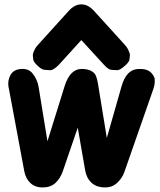

<svg xmlns="http://www.w3.org/2000/svg" viewBox="-20 -822 724 867"><path d="M408.2 -488.3Q390.1 -510.7 348.6 -510.7Q295.9 -510.7 271.5 -432.1L194.3 -184.1L154.3 -429.7Q148.4 -464.8 125.5 -492.2Q106 -515.1 68.4 -509.8Q39.1 -505.9 26.4 -481.4Q13.7 -458 18.6 -428.2Q19 -426.8 20 -422.4L89.8 -47.9Q96.2 -15.6 116.7 3.9Q137.7 24.4 172.4 24.4Q208 24.4 229.5 4.9Q252.4 -16.1 263.7 -48.8L331.1 -245.6L364.7 -52.2Q370.6 -17.6 394 3.9Q416 24.4 456.1 24.4Q486.3 24.4 507.8 4.9Q532.2 -17.6 541.5 -44.9L672.4 -419.9Q678.2 -438.5 678.5 -446.8Q678.7 -455.1 678.7 -463.4Q678.7 -471.7 669.4 -485.4Q659.2 -500.5 642.1 -506.3Q628.4 -511.7 602.1 -510.3Q550.3 -507.3 528.8 -432.1L462.4 -199.2L422.4 -443.8Q416.5 -478 408.2 -488.3ZM347.2 -802.2Q316.9 -802.7 289.1 -771.5L154.3 -622.6Q140.6 -607.9 137.5 -600.3Q134.3 -592.8 130.9 -585.2Q127.4 -577.6 128.4 -569.6Q129.4 -561.5 130.1 -553.2Q130.9 -544.9 143.6 -531.2Q166.5 -507.8 179.7 -506.8Q192.9 -505.9 205.8 -504.9Q218.8 -503.9 241.7 -525.4Q243.7 -527.3 246.1 -529.8L347.2 -641.1L449.2 -529.8Q469.7 -507.3 482.7 -506.6Q495.6 -505.9 508.5 -505.1Q521.5 -504.4 544.4 -525.4Q547.9 -528.3 550.8 -531.2Q563.5 -544.4 564.5 -552.7Q565.4 -561 566.4 -569.1Q567.4 -577.1 564.2 -585Q561 -592.8 557.6 -600.3Q554.2 -607.9 541 -622.6L405.3 -772Q377.4 -802.7 347.2 -802.2Z"/></svg>

Font: Comic Relief
Style: Bold
Weight: 700
Designer: Jeff Davis
Foundry: Loudifier
Version: Version 1.200; ttfautohint (v1.8.4.7-5d5b)